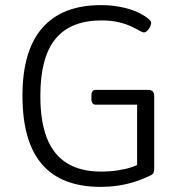

<svg xmlns="http://www.w3.org/2000/svg" viewBox="-20 -726 712 752"><path d="M375 6Q221 6 144.5 -82.5Q68 -171 68 -351Q68 -528 146 -617Q224 -706 376 -706Q403 -706 426 -703Q449 -700 469.5 -695Q490 -690 506.5 -683.5Q523 -677 535 -670Q553 -660 562.5 -651.5Q572 -643 572 -637Q572 -632 569.5 -625.5Q567 -619 563 -613Q559 -607 554 -603Q549 -599 544 -599Q538 -599 526 -606Q514 -613 494 -622.5Q474 -632 445 -639Q416 -646 377 -646Q257 -646 197.5 -574Q138 -502 138 -350Q138 -250 164 -184.5Q190 -119 243 -86.5Q296 -54 375 -54Q412 -54 443.5 -59Q475 -64 498 -72Q521 -80 534 -89L517 -45V-316H355Q338 -316 338 -339V-351Q338 -374 355 -374H560Q584 -374 584 -351V-68Q584 -53 580 -47Q576 -41 563 -36Q534 -22 502.5 -12.5Q471 -3 439.5 1.5Q408 6 375 6Z"/></svg>

Font: Asap Light
Style: Regular
Weight: 300
Designer: Pablo Cosgaya
Foundry: Omnibus-Type
Version: Version 3.001